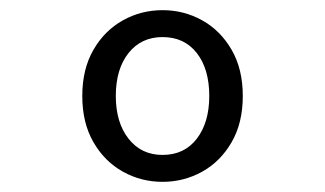

<svg xmlns="http://www.w3.org/2000/svg" viewBox="-20 -744 640 378"><path d="M300 -386Q258 -386 222 -406Q186 -426 164 -464Q142 -502 142 -555Q142 -608 164 -646Q186 -684 222 -704Q258 -724 300 -724Q342 -724 378 -704Q414 -684 436 -646Q458 -608 458 -555Q458 -502 436 -464Q414 -426 378 -406Q342 -386 300 -386ZM300 -439Q343 -439 367.5 -471Q392 -503 392 -555Q392 -608 367.5 -639.5Q343 -671 300 -671Q258 -671 233 -639.5Q208 -608 208 -555Q208 -503 233 -471Q258 -439 300 -439Z"/></svg>

Font: Source Code Variable
Style: Regular
Weight: 400
Monospace: yes
Designer: Paul D. Hunt, Teo Tuominen
Foundry: Adobe Systems Incorporated
Version: Version 1.010;hotconv 1.0.106;makeotfexe 2.5.65593